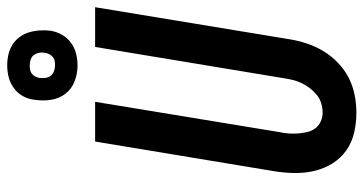

<svg xmlns="http://www.w3.org/2000/svg" viewBox="-264 -762 1033 546"><g transform="rotate(-90 253.0 -488.5)"><path d="M206 8Q177 8 149 1.5Q121 -5 98.5 -21Q76 -37 61.5 -60.5Q47 -84 40.5 -111.5Q34 -139 34.5 -168.5Q35 -198 40 -228L124 -735H237L151 -212Q148 -198 147 -184.5Q146 -171 147 -158Q148 -145 151 -132Q154 -119 161.5 -109Q169 -99 181 -93.5Q193 -88 206 -88Q219 -88 232.5 -92Q246 -96 256.5 -104.5Q267 -113 275.5 -124Q284 -135 290 -147.5Q296 -160 299 -172.5Q302 -185 304 -198L393 -735H506L415 -183Q411 -158 403 -133.5Q395 -109 381.5 -86.5Q368 -64 348.5 -45Q329 -26 305.5 -14Q282 -2 256.5 3Q231 8 206 8ZM340 -785Q317 -785 295 -793.5Q273 -802 259.5 -820Q246 -838 242.5 -861.5Q239 -885 243 -909Q245 -926 253.5 -941Q262 -956 276.5 -966.5Q291 -977 307.5 -981Q324 -985 341 -985Q356 -985 371.5 -981.5Q387 -978 399.5 -970Q412 -962 421 -950Q430 -938 434.5 -923Q439 -908 440 -892.5Q441 -877 439 -861Q436 -844 427.5 -829Q419 -814 404.5 -803.5Q390 -793 373.5 -789Q357 -785 340 -785ZM341 -849Q347 -849 353 -850Q359 -851 364 -855Q369 -859 372 -864.5Q375 -870 376 -876Q378 -885 376.5 -893.5Q375 -902 370.5 -908.5Q366 -915 358 -918Q350 -921 341 -921Q335 -921 328.5 -920Q322 -919 317 -915Q312 -911 309 -905.5Q306 -900 305 -894Q304 -885 305 -876.5Q306 -868 311 -861.5Q316 -855 324 -852Q332 -849 341 -849Z"/></g></svg>

Font: Iosevka Term Curly
Style: Bold Italic
Weight: 700
Italic angle: -9°
Designer: Belleve Invis
Foundry: Belleve Invis
Version: Version 32.3.0